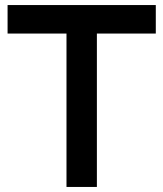

<svg xmlns="http://www.w3.org/2000/svg" viewBox="-20 -740 647 760"><path d="M363.5 0H243.2V-607.2H10V-720H596.7V-607.2H363.5Z"/></svg>

Font: Manrope Variable Light
Style: Regular
Weight: 200
Designer: Mikhail Sharanda
Foundry: Mikhail Sharanda
Version: Version 4.505